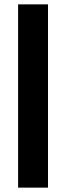

<svg xmlns="http://www.w3.org/2000/svg" viewBox="-20 -780 303 880"><path d="M63 80H200V-760H63Z"/></svg>

Font: Vanilla Cream ExtraBold
Style: Regular
Weight: 800
Designer: Jeremy Tribby, Jinavaṁso
Foundry: Tribby Type
Version: Version 1.422;Glyphs 3.1.2 (3151)